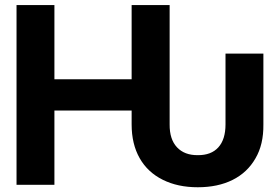

<svg xmlns="http://www.w3.org/2000/svg" viewBox="-20 -748 1130 777"><path d="M780.3 9.8Q699.2 9.8 638.7 -20.5Q577.6 -50.8 545.2 -107.9Q512.7 -165 512.7 -244.6V-300.8H200.2V0H46.9V-727.5H200.2V-427.2H512.7V-727.5H666.5V-244.6Q666 -184.1 696.3 -151.9Q726.6 -119.6 780.3 -120.1Q834.5 -119.6 863.5 -151.6Q892.6 -183.6 892.6 -244.6V-531.2H1045.9V-244.6Q1046.9 -163.1 1013.7 -106.9Q981 -49.8 921.4 -20Q861.8 9.8 780.3 9.8Z"/></svg>

Font: Inter Tight Stencil
Style: Bold
Weight: 700
Designer: Rasmus Andersson
Foundry: rsms
Version: Version 3.004;Glyphs 3.1.2 (3151)